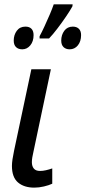

<svg xmlns="http://www.w3.org/2000/svg" viewBox="-20 -858 395 888"><path d="M138.7 9.8Q91.3 9.8 63.2 -14.2Q35.2 -38.1 35.2 -90.8Q35.2 -103.5 37.8 -121.3Q40.5 -139.2 44.9 -160.2L125 -537.6H215.3L134.3 -154.3Q131.3 -142.1 129.4 -130.1Q127.4 -118.2 127.4 -107.9Q127.4 -89.4 136.5 -78.4Q145.5 -67.4 165 -67.4Q178.2 -67.4 192.1 -70.6Q206.1 -73.7 221.7 -79.1V-8.3Q206.1 -1 183.1 4.4Q160.2 9.8 138.7 9.8ZM163.1 -680.2V-690.4Q173.3 -709 185.8 -736.1Q198.2 -763.2 210 -790.5Q221.7 -817.9 228.5 -837.9H315.9L314.9 -828.6Q304.2 -809.1 285.6 -781.7Q267.1 -754.4 246.3 -727.1Q225.6 -699.7 207 -680.2ZM83 -629.9Q64.9 -629.9 54.2 -640.1Q43.5 -650.4 43.5 -670.4Q43.5 -696.3 57.6 -715.6Q71.8 -734.9 97.7 -734.9Q115.7 -734.9 125.5 -724.9Q135.3 -714.8 135.3 -695.8Q135.3 -666.5 120.1 -648.2Q105 -629.9 83 -629.9ZM302.2 -629.9Q284.7 -629.9 273.9 -640.1Q263.2 -650.4 263.2 -670.4Q263.2 -696.3 277.3 -715.6Q291.5 -734.9 316.9 -734.9Q334.5 -734.9 344.7 -724.9Q355 -714.8 355 -695.8Q355 -666.5 340.1 -648.2Q325.2 -629.9 302.2 -629.9Z"/></svg>

Font: Open Sans SemiCondensed Medium
Style: Italic
Weight: 500
Width: 4
Italic angle: -12°
Designer: Monotype Design Team
Foundry: Monotype Imaging Inc.
Version: Version 3.000